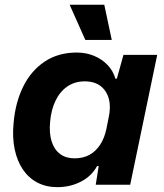

<svg xmlns="http://www.w3.org/2000/svg" viewBox="-20 -763 677 793"><path d="M216.9 10Q170.6 10 134.4 -8.9Q98.3 -27.9 74.5 -63Q50.7 -98.1 40.6 -146.6Q30.4 -195.1 36.1 -254.6Q43.3 -339.4 75.8 -405.3Q108.3 -471.1 164.5 -508.6Q220.7 -546 297 -546Q335.1 -546 367.9 -532.6Q400.7 -519.1 424 -494.9Q447.3 -470.6 456.6 -438.1H462.6L489.9 -536.3H629.3L517.7 0H375.4L387.6 -76.6L381 -77.3Q358.6 -35.7 314.4 -12.9Q270.1 10 216.9 10ZM287.4 -109Q323.9 -109 350.3 -123.9Q376.7 -138.7 394.3 -166.4Q411.9 -194 419.3 -229.9L429.1 -279Q438.4 -321.9 429.3 -355.4Q420.1 -389 394.9 -408Q369.7 -427 330.1 -427Q289 -427 258.2 -405.9Q227.4 -384.7 209.3 -347Q191.1 -309.3 186.9 -259.3Q182.6 -212.4 193.4 -178.6Q204.3 -144.7 228.3 -126.9Q252.3 -109 287.4 -109ZM332.4 -598.1 267.6 -743.4H410.7L441.6 -598.1Z"/></svg>

Font: Mona Sans
Style: Italic
Weight: 200
Italic angle: -11.6951°
Designer: Deni Anggara
Foundry: GitHub
Version: Version 2.000